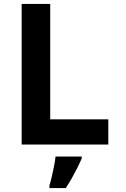

<svg xmlns="http://www.w3.org/2000/svg" viewBox="-20 -734 640 975"><path d="M90 0V-714H235V-128H530V0ZM231 208Q237 189 243 163Q249 137 254.5 109.5Q260 82 262 61H395V71Q386 92 373.5 117Q361 142 346 168.5Q331 195 314 221H231Z"/></svg>

Font: Noto Sans Mono
Style: Bold
Weight: 700
Designer: Monotype Design Team
Foundry: Monotype Imaging Inc.
Version: Version 2.014